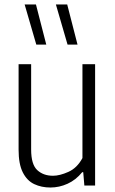

<svg xmlns="http://www.w3.org/2000/svg" viewBox="-20 -828 512 857"><path d="M205 9Q165 9 132.8 -6.2Q100.5 -21.5 81.8 -58.5Q63 -95.5 63 -159.5V-541.5H119V-160.5Q119 -94 146.2 -68.8Q173.5 -43.5 216.5 -43.5Q246.5 -43.5 285.2 -60.8Q324 -78 348 -122.5V-541.5H404.5V0H356.5L351.5 -59.5H347Q318.5 -24.5 281.5 -7.8Q244.5 9 205 9ZM281.5 -629 229.5 -808H280L326 -629ZM142 -629 90 -808H140.5L186.5 -629Z"/></svg>

Font: Encode Sans Condensed Condensed Light
Style: Regular
Weight: 300
Width: 3
Designer: Multiple Designers
Foundry: Impallari Type
Version: Version 3.000; ttfautohint (v1.8.3) -l 8 -r 50 -G 200 -x 14 